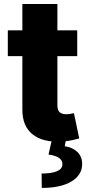

<svg xmlns="http://www.w3.org/2000/svg" viewBox="-20 -696 438 952"><path d="M362.9 -545.5V-417.6H264.6V-173.3Q264.6 -149.1 276.1 -139.4Q287.6 -129.6 308.6 -129.6Q318.5 -129.6 329.7 -131.6Q340.9 -133.5 346.6 -134.9L372.9 -9.6Q360.4 -6 338.1 -0.9Q315.7 4.3 284.1 6Q192.1 10.7 141.2 -30.2Q90.2 -71 90.9 -154.1V-417.6H18.8V-545.5H90.9V-676.1H264.6V-545.5ZM237.2 -2.8H306.8L301.1 29.1Q340.2 34.8 363.6 57.5Q387.1 80.3 387.4 116.1Q387.8 171.2 334.7 203.5Q281.6 235.8 187.1 235.8L186.4 164.4Q235.1 164.4 261.7 153.4Q288.4 142.4 289.4 120Q291.5 79.9 220.5 70.3Z"/></svg>

Font: Inter UI Extra Bold
Style: Regular
Weight: 800
Designer: Rasmus Andersson
Foundry: rsms
Version: 3.2;8d6f07862